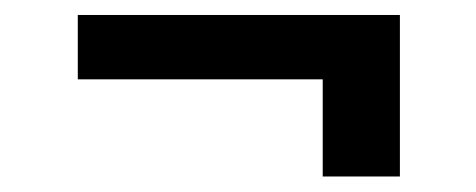

<svg xmlns="http://www.w3.org/2000/svg" viewBox="-20 -413 620 250"><path d="M81.3 -393.5V-309.7H400.2V-183.2H500.7V-393.5Z"/></svg>

Font: TID UI
Style: Bold
Weight: 700
Designer: The TID Project Authors
Foundry: Bakken & Bæck
Version: Version 1.001;hotconv 1.0.109;makeotfexe 2.5.65596